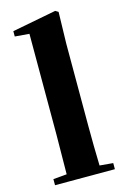

<svg xmlns="http://www.w3.org/2000/svg" viewBox="-125 -884 616 942"><g transform="rotate(-15 183.0 -413.0)"><path d="M101 0H337V-31L269 -37C267 -102 266 -173 266 -238V-656L270 -817L255 -826L31 -783V-756L104 -750V-238L102 -37L33 -31V0Z"/></g></svg>

Font: Noto Serif CJK SC Black
Style: Regular
Weight: 900
Designer: Ryoko NISHIZUKA 西塚涼子 (kana & ideographs); Frank Grießhammer (Latin, Greek & Cyrillic); Wenlong ZHANG 张文龙 (bopomofo); San
Foundry: Adobe
Version: Version 2.001;hotconv 1.1.0;makeotfexe 2.6.0